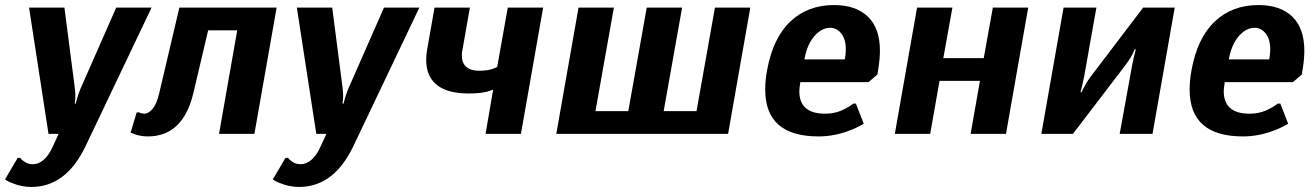

<svg xmlns="http://www.w3.org/2000/svg" viewBox="-42 -530 5197 760"><path d="M7 195Q-10 189 -22 180L28 95H38Q45 104 52 108Q67 120 88 120Q111 120 131.5 102Q152 84 167 50L190 0H150L73 -500H213L255 -175Q257 -152 256 -140L254 -120H258Q259 -125 263 -140Q265 -148 275 -175L418 -500H558L296 50Q219 210 82 210Q43 210 7 195Z M496 3 475 -5 499 -85H509L515 -82Q525 -80 529 -80Q546 -80 562 -99Q578 -118 588 -160L668 -500H1053L965 0H825L897 -410H782L723 -160Q682 10 543 10Q519 10 496 3Z M1067 195Q1050 189 1038 180L1088 95H1098Q1105 104 1112 108Q1127 120 1148 120Q1171 120 1191.5 102Q1212 84 1227 50L1250 0H1210L1133 -500H1273L1315 -175Q1317 -152 1316 -140L1314 -120H1318Q1319 -125 1323 -140Q1325 -148 1335 -175L1478 -500H1618L1356 50Q1279 210 1142 210Q1103 210 1067 195Z M1910 -175Q1910 -175 1886 -167Q1858 -160 1813 -160Q1729 -160 1687 -194Q1645 -228 1645 -292Q1645 -315 1649 -335L1678 -500H1818L1789 -335Q1786 -322 1786 -311Q1786 -281 1803.5 -265.5Q1821 -250 1854 -250Q1886 -250 1907 -257Q1911 -259 1916 -260.5Q1921 -262 1926 -265L1968 -500H2108L2020 0H1880Z M2160 0 2248 -500H2388L2315 -90H2445L2518 -500H2658L2585 -90H2715L2788 -500H2928L2840 0Z M2987 -175Q2987 -212 2994 -250Q3017 -379 3086 -444.5Q3155 -510 3259 -510Q3346 -510 3393.5 -464Q3441 -418 3441 -329Q3441 -298 3435 -260L3431 -235L3396 -205H3126Q3122 -179 3122 -169Q3122 -80 3224 -80Q3268 -80 3304 -100Q3322 -109 3336 -120H3346L3377 -40Q3347 -23 3325 -15Q3263 10 3198 10Q2987 10 2987 -175ZM3302 -295Q3306 -314 3306 -334Q3306 -375 3288 -397.5Q3270 -420 3244 -420Q3211 -420 3182 -387.5Q3153 -355 3142 -295Z M3500 0 3588 -500H3728L3692 -300H3852L3888 -500H4028L3940 0H3800L3837 -210H3677L3640 0Z M4168 -500H4298L4249 -225Q4246 -209 4241.5 -191Q4237 -173 4235 -165H4239Q4256 -201 4274 -225L4483 -500H4608L4520 0H4390L4440 -275Q4444 -298 4454 -335H4450Q4440 -313 4434 -303Q4428 -293 4415 -275L4205 0H4080Z M4667 -175Q4667 -212 4674 -250Q4697 -379 4766 -444.5Q4835 -510 4939 -510Q5026 -510 5073.5 -464Q5121 -418 5121 -329Q5121 -298 5115 -260L5111 -235L5076 -205H4806Q4802 -179 4802 -169Q4802 -80 4904 -80Q4948 -80 4984 -100Q5002 -109 5016 -120H5026L5057 -40Q5027 -23 5005 -15Q4943 10 4878 10Q4667 10 4667 -175ZM4982 -295Q4986 -314 4986 -334Q4986 -375 4968 -397.5Q4950 -420 4924 -420Q4891 -420 4862 -387.5Q4833 -355 4822 -295Z"/></svg>

Font: Scada
Style: Bold Italic
Weight: 700
Italic angle: -10°
Version: Version 4.000